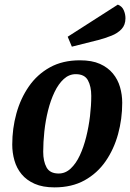

<svg xmlns="http://www.w3.org/2000/svg" viewBox="-20 -791 564 831"><path d="M216 20Q165 20 130 4.5Q95 -11 73.5 -37Q52 -63 42.5 -96.5Q33 -130 33 -165Q33 -235 51 -300Q69 -365 105 -417Q141 -469 196 -499.5Q251 -530 326 -530Q378 -530 412.5 -514.5Q447 -499 468.5 -473Q490 -447 499.5 -414Q509 -381 509 -346Q509 -276 491 -210.5Q473 -145 437 -93Q401 -41 346 -10.5Q291 20 216 20ZM234 -40Q263 -40 286 -61.5Q309 -83 325.5 -118.5Q342 -154 353 -198Q364 -242 369.5 -288Q375 -334 375 -376Q375 -417 360.5 -443.5Q346 -470 308 -470Q279 -470 256 -449Q233 -428 216 -392.5Q199 -357 188 -313Q177 -269 172 -222.5Q167 -176 167 -134Q167 -93 181.5 -66.5Q196 -40 234 -40ZM291 -589 273 -632 490 -771Q508 -764 515.5 -747Q523 -730 523 -712Q523 -683 506 -665Q489 -647 462.5 -636.5Q436 -626 406 -618Z"/></svg>

Font: Sansita Swashed Light Medium
Style: Regular
Weight: 500
Version: Version 1.003